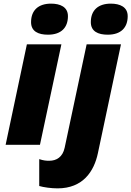

<svg xmlns="http://www.w3.org/2000/svg" viewBox="-20 -797 723 1057"><path d="M244 -606C319 -606 354 -647 354 -708C354 -759 311 -777 261 -777C192 -777 151 -741 151 -675C151 -624 191 -606 244 -606ZM573 -606C648 -606 683 -647 683 -708C683 -759 640 -777 590 -777C521 -777 480 -741 480 -675C480 -624 520 -606 573 -606ZM11 0H200L318 -553H128ZM297 240C437 240 498 146 519 46L646 -553H457L336 16C325 68 291 88 251 88C234 88 220 87 196 79V227C219 234 262 240 297 240Z"/></svg>

Font: Noto Sans Black
Style: Italic
Weight: 900
Italic angle: -12°
Designer: Monotype Design Team
Foundry: Monotype Imaging Inc.
Version: Version 2.013